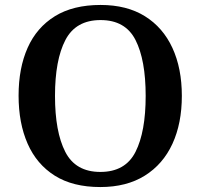

<svg xmlns="http://www.w3.org/2000/svg" viewBox="-20 -745 810 775"><path d="M385 10Q274 10 201 -36Q128 -82 91.5 -165Q55 -248 55 -359Q55 -470 91.5 -552Q128 -634 201.5 -679.5Q275 -725 386 -725Q492 -725 565 -679.5Q638 -634 676 -551.5Q714 -469 714 -358Q714 -247 676 -164.5Q638 -82 564.5 -36Q491 10 385 10ZM385 -51Q486 -51 527 -132Q568 -213 568 -358Q568 -503 527 -583.5Q486 -664 386 -664Q286 -664 244 -583.5Q202 -503 202 -358Q202 -213 243.5 -132Q285 -51 385 -51Z"/></svg>

Font: Noto Serif Telugu SemiBold
Style: Regular
Weight: 600
Designer: Jelle Bosma - Monotype Design Team
Foundry: Monotype Imaging Inc.
Version: Version 2.005; ttfautohint (v1.8.4.7-5d5b)